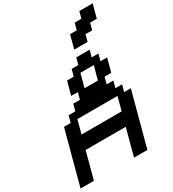

<svg xmlns="http://www.w3.org/2000/svg" viewBox="-284 -1402 1403 1555"><g transform="rotate(-30 417.5 -625.0)"><path d="M500 0H625Q647.5 -83 692.1 -250Q736.8 -417 758.8 -500H696.3L713.4 -562.5H650.9L667.5 -625H605L621.6 -687.5H684.1Q689.5 -708.5 700.7 -750.2Q711.9 -792 717.8 -812.5H655.3L671.9 -875H609.4L626 -937.5H501L484.4 -875H421.9L405.3 -812.5H342.8Q337.4 -792 326.2 -750Q314.9 -708 309.1 -687.5H371.6L355 -625H292.5L275.9 -562.5H213.4L196.3 -500H133.8Q111.8 -417 66.9 -250Q22 -83 0 0H125Q136.2 -42 158.4 -125Q180.7 -208 191.9 -250H566.9Q555.7 -208.5 533.4 -125.2Q511.2 -42 500 0ZM600.6 -375H225.6Q231.4 -396 242.4 -437.5Q253.4 -479 258.8 -500H633.8Q628.4 -479 617.4 -437.3Q606.4 -395.5 600.6 -375ZM559.1 -687.5H434.1Q439.9 -708 451.2 -750Q462.4 -792 467.8 -812.5H592.8Q586.9 -792 575.7 -750.2Q564.5 -708.5 559.1 -687.5ZM518.1 -1000H643.1L659.7 -1062.5H722.2L738.8 -1125H801.3Q807.1 -1146 818.4 -1187.5Q829.6 -1229 835 -1250H710L693.4 -1187.5H630.9L613.8 -1125H551.3Q545.9 -1104 534.9 -1062.3Q523.9 -1020.5 518.1 -1000Z"/></g></svg>

Font: Faithful 32x
Style: Oblique
Weight: 400
Foundry: Faithful Resource Pack
Version: Version 1.0; January 27, 2023